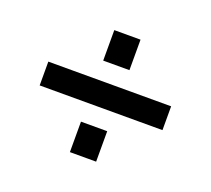

<svg xmlns="http://www.w3.org/2000/svg" viewBox="-86 -584 732 667"><g transform="rotate(20 280.0 -250.5)"><path d="M53 -207V-295H507V-207ZM230.9 -25.2V-137.8H327.9V-25.2ZM230.9 -363.5V-476.2H327.9V-363.5Z"/></g></svg>

Font: TitilliumWeb ExtraLight
Style: Regular
Weight: 400
Designer: Mohamed Gaber, Accademia di Belle Arti di Urbino and others
Foundry: Kief Type Foundry, Accademia di Belle Arti di Urbino and others
Version: Version 3.000; ttfautohint (v1.8.2)